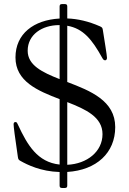

<svg xmlns="http://www.w3.org/2000/svg" viewBox="-20 -834 633 944"><path d="M284.4 90.2H299.4C307.5 89.8 310.4 87 310.7 78.8V11.4C454.5 2.5 546.5 -82.4 546.5 -209.2C546.5 -338.8 424.7 -387.4 310.7 -430.8V-707.4C389.6 -693.9 433.2 -638.5 481.9 -550.8C487.2 -540.8 490.8 -537.6 496.8 -537.6C504.3 -537.6 506 -545.1 506 -549.7C506 -560.7 493.6 -635.7 485.8 -685.4C484.4 -696.7 481.9 -699.9 471.6 -704.5C415.1 -729.4 361.5 -741.5 310.7 -743.3V-802.6C310.4 -810.7 307.5 -813.6 299.4 -813.9H284.4C276.3 -813.6 273.4 -810.7 273.1 -802.6V-742.9C145.6 -735.8 56.1 -668 56.1 -551.5C56.1 -433.9 165.1 -387.8 273.1 -346.6V-24.9C164.1 -36.6 114.7 -121.1 68.9 -219.5C63.2 -231.5 61.8 -234 56.1 -234C49 -234 46.9 -229 46.9 -222.7C46.9 -212.4 52.6 -164.8 67.8 -62.9C69.6 -50.4 71.4 -47.6 82.4 -41.9C114 -24.1 180.8 9.2 273.1 11.7V78.8C273.4 87 276.3 89.8 284.4 90.2ZM116.1 -584.5C116.1 -664.1 187.1 -710.6 271.3 -710.6H273.1V-445C188.2 -478.3 116.1 -513.1 116.1 -584.5ZM310.7 -23.8V-332C402.7 -296.2 484 -258.2 484 -174.4C484 -88.8 408 -28.1 310.7 -23.8Z"/></svg>

Font: Margiela Serif
Style: Regular
Weight: 400
Designer: Andreas Faust, Stefan Endress
Version: Version 1.002;FEAKit 1.0